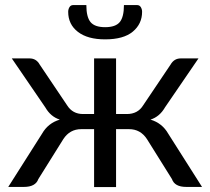

<svg xmlns="http://www.w3.org/2000/svg" viewBox="-20 -736 828 756"><path d="M437 0.5H350.5V-227.5H300Q255 -227.5 229.5 -188.5L131 -31Q120 0 74 0H12.5L145.5 -209.5Q169.5 -251.5 215.5 -265Q179.5 -276.5 158.5 -313L26.5 -506H96.5Q123 -506 136.5 -481.5L244.5 -321Q266 -287 307 -287H350.5V-506H437V-287H479.5Q522.5 -287 543.5 -321L651.5 -481.5Q665.5 -506 691.5 -506H761.5L629.5 -313Q608.5 -276.5 572.5 -265Q618.5 -251.5 642.5 -209.5L775.5 0H713.5Q667.5 0 657 -31L558.5 -188.5Q533 -227.5 488 -227.5H437ZM394 -581Q325 -581 286.8 -610.5Q248.5 -640 248.5 -689.5Q248.5 -699.5 253.5 -707.8Q258.5 -716 268 -716H320Q320 -669 336.5 -649Q353 -629 394 -629Q435 -629 451.5 -649Q468 -669 468 -716H520Q529.5 -716 534.5 -707.8Q539.5 -699.5 539.5 -689.5Q539.5 -642 503 -611.5Q466.5 -581 394 -581Z"/></svg>

Font: Verano Sans
Style: Regular
Weight: 400
Designer: Lukasz Dziedzic with Adam Twardoch and Botio Nikoltchev
Foundry: tyPoland Lukasz Dziedzic
Version: Version 3.001;December 28, 2019;FontCreator 12.0.0.2547 64-b